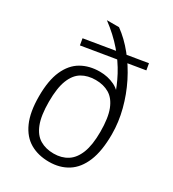

<svg xmlns="http://www.w3.org/2000/svg" viewBox="-195 -917 935 1035"><g transform="rotate(30 272.0 -399.0)"><path d="M272.5 9.5Q205.5 9.5 155.5 -19.2Q105.5 -48 77.8 -109.8Q50 -171.5 50 -270.5Q50 -369 77.5 -430.5Q105 -492 154.2 -520.5Q203.5 -549 269 -549Q318.5 -549 361.2 -528.5Q404 -508 434 -451.5L406 -468.5Q387.5 -528.5 356 -587.8Q324.5 -647 276.8 -702.5Q229 -758 162 -808H237.5Q291.5 -769 337.8 -711.5Q384 -654 418.8 -584.8Q453.5 -515.5 473.2 -439.8Q493 -364 493 -288.5Q493 -184.5 465.8 -118.8Q438.5 -53 389 -21.8Q339.5 9.5 272.5 9.5ZM272.5 -41.5Q321 -41.5 357 -64.2Q393 -87 412.8 -137Q432.5 -187 432.5 -269Q432.5 -355.5 412.8 -405.8Q393 -456 357 -477.5Q321 -499 272 -499Q222.5 -499 186.5 -477.8Q150.5 -456.5 130.8 -406.8Q111 -357 111 -271.5Q111 -185 130.8 -134.8Q150.5 -84.5 186.8 -63Q223 -41.5 272.5 -41.5ZM104 -617.5 97 -658 474.5 -720.5 481.5 -680Z"/></g></svg>

Font: Encode Sans Condensed Thin Light
Style: Regular
Weight: 300
Version: Version 3.002